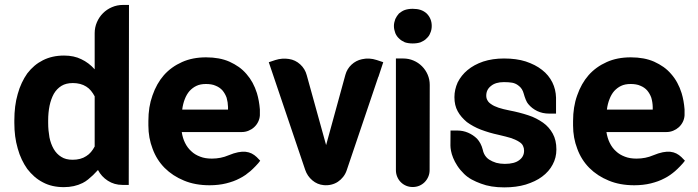

<svg xmlns="http://www.w3.org/2000/svg" viewBox="-20 -770 2900 798"><path d="M515.6 -1.5H488.3Q455.1 -1.5 428.2 -18.8Q401.4 -36.1 387.2 -63.5Q386.7 -63.5 381.1 -57.1Q375.5 -50.8 366.5 -42Q357.4 -33.2 346.2 -24.2Q335 -15.1 323.2 -9.3Q289.1 7.8 245.1 7.8Q220.7 7.8 199 2.9Q177.2 -2 158.2 -12.2Q139.2 -22 123 -36.1Q106.9 -50.3 93.3 -67.9Q80.6 -85.9 70.6 -106.9Q60.5 -127.9 53.7 -152.8Q46.4 -177.7 43 -203.9Q39.6 -230 39.6 -259.3V-269.5Q39.6 -299.8 43 -327.1Q46.4 -354.5 53.7 -379.4Q60.5 -404.3 70.6 -425.5Q80.6 -446.8 93.3 -464.8Q121.1 -501 158.2 -519.5Q196.8 -539.1 246.1 -539.1Q287.6 -539.1 317.9 -523.9Q349.1 -509.3 373.5 -481.9V-631.8Q373.5 -656.2 382.8 -677.7Q392.1 -699.2 408 -715.1Q423.8 -731 445.3 -740.2Q466.8 -749.5 491.2 -749.5H516.1L515.1 -2ZM373.5 -369.6Q366.7 -382.3 358.2 -392.8Q349.6 -403.3 338.4 -410.2Q315.4 -424.8 282.7 -424.8Q254.4 -424.8 235.4 -413.1Q215.8 -400.9 203.6 -379.9Q191.9 -358.4 186 -330.6Q180.2 -301.8 180.2 -269.5V-259.3Q180.2 -243.2 181.6 -228.3Q183.1 -213.4 185.5 -199.2Q190.9 -172.4 203.1 -150.9Q215.3 -129.9 234.4 -118.2Q252.9 -106 281.7 -106Q315.9 -106 338.4 -121.1Q349.6 -127.9 358.2 -138.2Q366.7 -148.4 373.5 -161.1Z M1061.5 -102.1Q1058.6 -97.7 1053.5 -91.8Q1048.3 -85.9 1042.5 -79.8Q1036.6 -73.7 1030.8 -68.1Q1024.9 -62.5 1020.5 -58.6Q1010.7 -50.3 1000 -42.7Q989.3 -35.2 976.6 -28.8Q963.9 -22 949.7 -16.8Q935.5 -11.7 919.9 -7.8Q904.3 -3.9 887 -2Q869.6 0 851.1 0Q791 0 744.6 -19.5Q720.7 -29.3 700.7 -42.5Q680.7 -55.7 664.1 -72.3Q630.9 -106 614.3 -151.4Q596.7 -196.8 596.7 -248.5V-267.1Q596.7 -296.4 600.8 -322.8Q605 -349.1 613.8 -373.5Q630.9 -422.9 661.1 -457.5Q691.9 -492.2 736.8 -512.2Q780.3 -531.7 836.4 -531.7Q892.6 -531.7 933.6 -513.7Q955.1 -503.9 972.7 -491.5Q990.2 -479 1004.4 -462.4Q1019 -445.8 1029.8 -426Q1040.5 -406.2 1047.9 -382.8Q1057.1 -352.1 1060.1 -315.4V-290.5Q1059.1 -275.9 1052.7 -263.2Q1046.4 -250.5 1036.1 -241.2Q1025.9 -231.9 1012.7 -226.6Q999.5 -221.2 984.9 -221.2H735.4Q737.3 -208.5 740.7 -197.3Q744.1 -186 749 -176.3Q759.3 -155.3 775.4 -141.1Q790 -127 812.5 -118.7Q832.5 -110.8 860.4 -110.8Q897.9 -110.8 929.7 -124.5Q952.1 -133.8 969.5 -137.2Q986.8 -140.6 1000.7 -139.2Q1014.6 -137.7 1025.9 -132.1Q1037.1 -126.5 1046.9 -117.2ZM748 -357.9Q744.1 -348.1 741.5 -337.4Q738.8 -326.7 737.3 -314.5H927.7V-325.7Q927.2 -345.2 921.9 -363.8Q916 -380.4 904.8 -394Q893.6 -406.7 876.5 -413.6Q868.2 -417.5 857.7 -419.2Q847.2 -420.9 835.9 -420.9Q812.5 -420.9 796.4 -413.1Q788.1 -409.2 781 -403.8Q773.9 -398.4 767.6 -391.6Q755.4 -377.4 748 -357.9Z M1572.8 -511.2 1552.7 -450.2H1552.2L1420.9 -62Q1416 -47.4 1406.5 -35.2Q1397 -22.9 1384.5 -14.6Q1372.1 -6.3 1356.9 -2.7Q1341.8 1 1325.7 -0.5Q1298.8 -2.9 1278.1 -20.5Q1257.3 -38.1 1248.5 -64L1097.2 -511.2H1097.7L1097.2 -511.7H1098.1L1124.5 -520.5Q1152.8 -529.3 1180.7 -524.9Q1207.5 -521 1227.8 -502.4Q1248 -483.9 1254.9 -457.5L1335.4 -167L1415.5 -459Q1422.4 -483.9 1440.9 -501.2Q1459.5 -518.6 1484.4 -523.9Q1514.6 -530.8 1545.9 -520.5L1572.3 -511.7H1572.8Z M1766.1 -417Q1766.1 -439.5 1757.6 -459.5Q1749 -479.5 1733.9 -494.6Q1718.8 -509.8 1698.7 -518.3Q1678.7 -526.9 1656.2 -526.9H1625.5V-63Q1625.5 -48.3 1630.9 -35.4Q1636.2 -22.5 1645.8 -12.9Q1655.3 -3.4 1668 2Q1680.7 7.3 1695.3 7.3Q1710 7.3 1722.7 2Q1735.4 -3.4 1744.9 -12.9Q1754.4 -22.5 1760 -35.4Q1765.6 -48.3 1765.6 -63ZM1623 -690.9Q1628.9 -703.6 1638.2 -713.9Q1643.6 -718.3 1649.7 -722.2Q1655.8 -726.1 1662.6 -728.5Q1677.2 -733.4 1695.3 -733.4Q1713.9 -733.4 1728 -728.8Q1742.2 -724.1 1753.4 -713.9Q1774.4 -692.9 1774.4 -662.1Q1774.4 -645.5 1768.1 -632.3Q1765.6 -625.5 1761.7 -620.1Q1757.8 -614.7 1752.9 -610.4Q1748 -605 1741.5 -601.1Q1734.9 -597.2 1728 -594.2Q1713.9 -589.4 1695.3 -589.4Q1677.2 -589.4 1662.6 -594.2Q1655.8 -597.2 1649.7 -601.1Q1643.6 -605 1638.2 -610.4Q1628.9 -618.7 1623 -632.3Q1620.6 -639.2 1618.9 -646.5Q1617.2 -653.8 1617.2 -662.1Q1617.2 -669.9 1618.9 -677Q1620.6 -684.1 1623 -690.9Z M2277.3 -214.8Q2292.5 -187.5 2292.5 -148.9Q2292.5 -114.3 2276.9 -85.9Q2262.2 -57.6 2233.4 -36.1Q2219.2 -25.4 2202.1 -17.3Q2185.1 -9.3 2165 -2.9Q2125.5 8.8 2075.7 8.8Q2019.5 8.8 1979 -6.8Q1958.5 -14.2 1940.9 -23.7Q1923.3 -33.2 1909.2 -46.9Q1892.1 -63.5 1880.9 -80.8Q1869.6 -98.1 1863.3 -114Q1856.9 -129.9 1854.5 -143.1Q1852.1 -156.2 1852.1 -165L1852.5 -227.5H1880.4Q1904.3 -227.5 1925.3 -218.5Q1946.3 -209.5 1962.4 -193.8Q1979.5 -175.3 1986.3 -148.4Q1987.3 -143.6 1988.8 -138.7Q1990.2 -133.8 1992.2 -130.4Q1999.5 -115.7 2012.7 -106.9Q2025.4 -98.6 2042.5 -93.3Q2059.1 -88.9 2078.1 -88.9Q2118.2 -88.9 2138.2 -104.5Q2158.2 -119.1 2158.2 -143.6Q2158.2 -154.8 2153.8 -163.6Q2149.9 -172.9 2138.2 -180.2Q2131.8 -184.6 2123.8 -188.2Q2115.7 -191.9 2105.5 -195.8Q2095.2 -199.2 2081.8 -202.4Q2068.4 -205.6 2052.7 -209.5Q2032.2 -213.9 2014.2 -219.2Q1996.1 -224.6 1979 -231Q1962.4 -237.3 1947.8 -245.4Q1933.1 -253.4 1920.4 -262.7Q1908.7 -272.5 1898.9 -283.7Q1889.2 -294.9 1882.3 -307.6Q1868.7 -332 1868.7 -366.2Q1868.7 -397.5 1882.3 -427.7Q1897.5 -457.5 1922.9 -478.5Q1949.7 -501 1988.3 -514.2Q2027.3 -526.9 2074.7 -526.9Q2126.5 -526.9 2165 -514.6Q2185.1 -507.8 2201.9 -499.3Q2218.8 -490.7 2232.9 -479.5Q2260.7 -458 2275.9 -427.2Q2290 -398.4 2291 -364.3V-297.9H2261.7Q2234.9 -297.9 2212.6 -308.6Q2190.4 -319.3 2175.3 -337.9Q2172.9 -340.3 2170.2 -345.2Q2167.5 -350.1 2165 -356.2Q2162.6 -362.3 2160.4 -368.7Q2158.2 -375 2156.7 -380.9Q2154.3 -390.6 2148.7 -399.7Q2143.1 -408.7 2133.3 -415.5Q2122.1 -423.8 2108.4 -426.3Q2094.7 -428.7 2074.2 -428.7Q2039.6 -428.7 2020.5 -412.6Q2001 -397.5 2001 -372.6Q2001 -360.8 2006.3 -352.5Q2010.7 -343.8 2022.5 -336.4Q2027.8 -332.5 2035.2 -329.1Q2042.5 -325.7 2052.2 -322.3Q2061.5 -319.3 2072.8 -316.4Q2084 -313.5 2097.2 -311Q2138.2 -303.2 2175.3 -291Q2193.4 -285.2 2208.5 -277.3Q2223.6 -269.5 2236.8 -260.3Q2250 -251 2260 -239.5Q2270 -228 2277.3 -214.8Z M2826.7 -102.1Q2823.7 -97.7 2818.6 -91.8Q2813.5 -85.9 2807.6 -79.8Q2801.8 -73.7 2795.9 -68.1Q2790 -62.5 2785.6 -58.6Q2775.9 -50.3 2765.1 -42.7Q2754.4 -35.2 2741.7 -28.8Q2729 -22 2714.8 -16.8Q2700.7 -11.7 2685.1 -7.8Q2669.4 -3.9 2652.1 -2Q2634.8 0 2616.2 0Q2556.2 0 2509.8 -19.5Q2485.8 -29.3 2465.8 -42.5Q2445.8 -55.7 2429.2 -72.3Q2396 -106 2379.4 -151.4Q2361.8 -196.8 2361.8 -248.5V-267.1Q2361.8 -296.4 2366 -322.8Q2370.1 -349.1 2378.9 -373.5Q2396 -422.9 2426.3 -457.5Q2457 -492.2 2502 -512.2Q2545.4 -531.7 2601.6 -531.7Q2657.7 -531.7 2698.7 -513.7Q2720.2 -503.9 2737.8 -491.5Q2755.4 -479 2769.5 -462.4Q2784.2 -445.8 2794.9 -426Q2805.7 -406.2 2813 -382.8Q2822.3 -352.1 2825.2 -315.4V-290.5Q2824.2 -275.9 2817.9 -263.2Q2811.5 -250.5 2801.3 -241.2Q2791 -231.9 2777.8 -226.6Q2764.6 -221.2 2750 -221.2H2500.5Q2502.4 -208.5 2505.9 -197.3Q2509.3 -186 2514.2 -176.3Q2524.4 -155.3 2540.5 -141.1Q2555.2 -127 2577.6 -118.7Q2597.7 -110.8 2625.5 -110.8Q2663.1 -110.8 2694.8 -124.5Q2717.3 -133.8 2734.6 -137.2Q2752 -140.6 2765.9 -139.2Q2779.8 -137.7 2791 -132.1Q2802.2 -126.5 2812 -117.2ZM2513.2 -357.9Q2509.3 -348.1 2506.6 -337.4Q2503.9 -326.7 2502.4 -314.5H2692.9V-325.7Q2692.4 -345.2 2687 -363.8Q2681.2 -380.4 2669.9 -394Q2658.7 -406.7 2641.6 -413.6Q2633.3 -417.5 2622.8 -419.2Q2612.3 -420.9 2601.1 -420.9Q2577.6 -420.9 2561.5 -413.1Q2553.2 -409.2 2546.1 -403.8Q2539.1 -398.4 2532.7 -391.6Q2520.5 -377.4 2513.2 -357.9Z"/></svg>

Font: Millunium
Style: Bold
Weight: 700
Designer: kolcsarzsolt
Foundry: Kolcsar Szilard Zsolt
Version: Version 2.000980; 2016